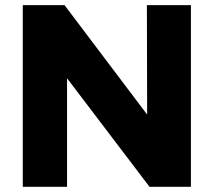

<svg xmlns="http://www.w3.org/2000/svg" viewBox="-20 -721 826 741"><path d="M546.9 -701.2H716.8V0H557.1L238.8 -418.9V0H67.9V-701.2H229L547.9 -278.8Z"/></svg>

Font: Argentum Sans
Style: Bold
Weight: 700
Designer: Julieta Ulanovsky (Modified by Cristiano Sobral)
Foundry: Julieta Ulanovsky
Version: Version 1.000; ttfautohint (v1.5.65-e2d9)